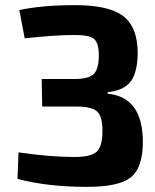

<svg xmlns="http://www.w3.org/2000/svg" viewBox="-20 -718 603 746"><path d="M55 -679Q145 -698 271 -698Q398 -698 454 -659Q515 -616 515 -512Q514 -438 489 -403Q462 -366 398 -360V-354Q535 -341 535 -166Q535 -65 487 -28Q441 8 318 8Q163 8 48 -23L52 -126Q175 -108 270 -108Q332 -108 355 -128Q378 -149 378 -207Q379 -265 357 -285Q337 -304 278 -304H144L142 -411H269Q324 -411 344 -430Q364 -450 364 -503Q364 -552 344 -568Q326 -582 270 -582Q193 -582 76 -569Z"/></svg>

Font: Taylor Sans Bold LRS
Style: Bold
Weight: 700
Italic angle: -8°
Designer: Natanael Gama
Version: Version 1.001 September 8, 2015